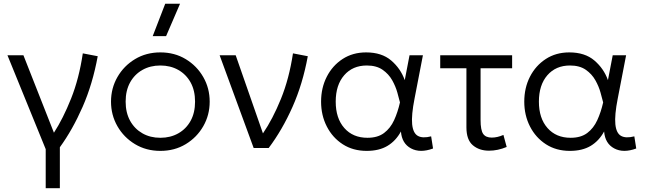

<svg xmlns="http://www.w3.org/2000/svg" viewBox="-20 -774 3385 1004"><path d="M219 210V6L19 -485H102.5L262 -80Q310 -154 351.8 -258.8Q393.5 -363.5 413 -495L491 -480Q464.5 -335 412 -215.2Q359.5 -95.5 293 -4V210Z M818.5 15Q744.5 15 686 -20.2Q627.5 -55.5 594 -114Q560.5 -172.5 560.5 -242.5Q560.5 -312.5 594 -371Q627.5 -429.5 686 -464.8Q744.5 -500 818.5 -500Q893 -500 951.2 -464.8Q1009.5 -429.5 1043 -371Q1076.5 -312.5 1076.5 -242.5Q1076.5 -172.5 1043 -114Q1009.5 -55.5 951.2 -20.2Q893 15 818.5 15ZM818.5 -53.5Q871.5 -53.5 912.5 -76.8Q953.5 -100 976.8 -142.2Q1000 -184.5 1000 -242.5Q1000 -300.5 976.8 -342.8Q953.5 -385 912.5 -408.2Q871.5 -431.5 818.5 -431.5Q765.5 -431.5 724.5 -408.2Q683.5 -385 660.2 -342.8Q637 -300.5 637 -242.5Q637 -184.5 660.5 -142.2Q684 -100 724.8 -76.8Q765.5 -53.5 818.5 -53.5ZM778.5 -585 844 -754.5H921.5L848.5 -585Z M1306.5 0 1128.5 -485H1212.5L1355 -76.5Q1406 -151 1449 -256.8Q1492 -362.5 1512 -495L1589.5 -480Q1563 -335 1509.5 -214.8Q1456 -94.5 1385 0Z M1897.5 15Q1826 15 1772.5 -19.5Q1719 -54 1689 -112.5Q1659 -171 1659 -242.5Q1659 -314.5 1688.8 -372.8Q1718.5 -431 1771.5 -465.5Q1824.5 -500 1894.5 -500Q1976 -500 2025.5 -457.8Q2075 -415.5 2096.5 -355L2121.5 -485H2191.5L2148 -260Q2130.5 -171.5 2135.2 -124.5Q2140 -77.5 2165 -63.5Q2190 -49.5 2234.5 -61L2244.5 2.5Q2177 27.5 2129.2 2Q2081.5 -23.5 2076.5 -86.5Q2050 -37.5 2006.2 -11.2Q1962.5 15 1897.5 15ZM1901.5 -53.5Q1955 -53.5 1988.2 -78.5Q2021.5 -103.5 2040.8 -145.5Q2060 -187.5 2071.5 -238.5Q2066.5 -258 2057.8 -290Q2049 -322 2030.8 -354.5Q2012.5 -387 1980.5 -409.2Q1948.5 -431.5 1898 -431.5Q1824 -431.5 1779.8 -380.5Q1735.5 -329.5 1735.5 -242.5Q1735.5 -155.5 1780.5 -104.5Q1825.5 -53.5 1901.5 -53.5Z M2537 14Q2486 14 2452.5 -14.5Q2419 -43 2419 -108V-417H2282V-485H2658V-417H2493V-146.5Q2493 -93.5 2506.5 -74Q2520 -54.5 2551.5 -54.5Q2580.5 -54.5 2612.5 -68.5L2629.5 -5.5Q2583 14 2537 14Z M2960 15Q2888.5 15 2835 -19.5Q2781.5 -54 2751.5 -112.5Q2721.5 -171 2721.5 -242.5Q2721.5 -314.5 2751.2 -372.8Q2781 -431 2834 -465.5Q2887 -500 2957 -500Q3038.5 -500 3088 -457.8Q3137.5 -415.5 3159 -355L3184 -485H3254L3210.5 -260Q3193 -171.5 3197.8 -124.5Q3202.5 -77.5 3227.5 -63.5Q3252.5 -49.5 3297 -61L3307 2.5Q3239.5 27.5 3191.8 2Q3144 -23.5 3139 -86.5Q3112.5 -37.5 3068.8 -11.2Q3025 15 2960 15ZM2964 -53.5Q3017.5 -53.5 3050.8 -78.5Q3084 -103.5 3103.2 -145.5Q3122.5 -187.5 3134 -238.5Q3129 -258 3120.2 -290Q3111.5 -322 3093.2 -354.5Q3075 -387 3043 -409.2Q3011 -431.5 2960.5 -431.5Q2886.5 -431.5 2842.2 -380.5Q2798 -329.5 2798 -242.5Q2798 -155.5 2843 -104.5Q2888 -53.5 2964 -53.5Z"/></svg>

Font: Geologica ExtraLight
Style: Regular
Weight: 200
Designer: Sindre Bremnes, Frode Helland
Foundry: Monokrom Skriftforlag AS
Version: Version 1.010; ttfautohint (v1.8.4.7-5d5b);gftools[0.9.28]